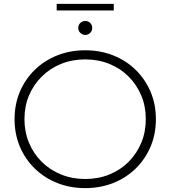

<svg xmlns="http://www.w3.org/2000/svg" viewBox="-20 -964 878 989"><path d="M419 5Q341 5 274.5 -21.5Q208 -48 158.5 -96.5Q109 -145 82 -209.5Q55 -274 55 -350Q55 -426 82 -490.5Q109 -555 158.5 -603.5Q208 -652 274.5 -678.5Q341 -705 419 -705Q497 -705 563.5 -678.5Q630 -652 679 -604Q728 -556 755.5 -491.5Q783 -427 783 -350Q783 -273 755.5 -208.5Q728 -144 679 -96Q630 -48 563.5 -21.5Q497 5 419 5ZM419 -42Q486 -42 543 -65Q600 -88 642 -130Q684 -172 707.5 -228Q731 -284 731 -350Q731 -417 707.5 -472.5Q684 -528 642 -570Q600 -612 543 -635Q486 -658 419 -658Q352 -658 295 -635Q238 -612 195.5 -570Q153 -528 129.5 -472.5Q106 -417 106 -350Q106 -284 129.5 -228Q153 -172 195.5 -130Q238 -88 295 -65Q352 -42 419 -42ZM419 -784Q405 -784 394 -794.5Q383 -805 383 -820Q383 -836 394 -846Q405 -856 419 -856Q434 -856 444.5 -846Q455 -836 455 -820Q455 -805 444.5 -794.5Q434 -784 419 -784ZM272 -910V-944H566V-910Z"/></svg>

Font: Modern
Style: Regular
Weight: 300
Designer: Julieta Ulanovsky
Foundry: Julieta Ulanovsky
Version: Version 8.000